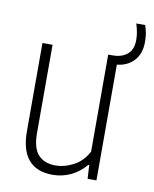

<svg xmlns="http://www.w3.org/2000/svg" viewBox="-80 -754 659 824"><g transform="rotate(10 249.0 -342.0)"><path d="M395.5 -504.5V0H357L353.5 -59.5H349.5Q321 -25.5 283.8 -8.2Q246.5 9 206 9Q65 9 65 -156.5V-540.5H109V-155.5Q109 -89.5 136 -61Q163 -32.5 211.5 -32.5Q249 -32.5 288.5 -53Q328 -73.5 351.5 -117.5V-540.5H371Q410.5 -540.5 434.8 -560.8Q459 -581 459 -622.5Q459 -641 456 -657.2Q453 -673.5 447 -693H485.5Q492 -675 494.8 -658.5Q497.5 -642 497.5 -620.5Q497.5 -569.5 469.2 -539.2Q441 -509 395.5 -504.5Z"/></g></svg>

Font: Encode Sans Condensed ExLight
Style: Regular
Weight: 275
Width: 3
Designer: Multiple Designers
Foundry: Impallari Type
Version: Version 2.000